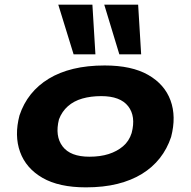

<svg xmlns="http://www.w3.org/2000/svg" viewBox="-20 -796 821 827"><path d="M350 11Q234 11 163 -30Q92 -71 66.5 -141.5Q41 -212 64 -299Q81 -350 112.5 -389.5Q144 -429 190 -457Q236 -485 296 -499.5Q356 -514 431 -514Q547 -514 618 -473.5Q689 -433 714.5 -363.5Q740 -294 717 -206Q700 -155 668.5 -115Q637 -75 591.5 -47Q546 -19 486 -4Q426 11 350 11ZM365 -121Q412 -121 448 -132.5Q484 -144 510 -166Q536 -188 547 -223Q566 -295 532 -338.5Q498 -382 416 -382Q371 -382 334.5 -371.5Q298 -361 272.5 -338.5Q247 -316 234 -282Q216 -210 249.5 -165.5Q283 -121 365 -121ZM494 -562 429 -776H575L588 -562ZM297 -562 231 -776H378L391 -562Z"/></svg>

Font: Nunito Sans 7pt Expanded ExtraBold
Style: Italic
Weight: 800
Width: 7
Italic angle: -9°
Designer: Vernon Adams
Foundry: Vernon Adams
Version: Version 3.101;gftools[0.9.27]